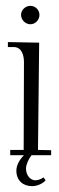

<svg xmlns="http://www.w3.org/2000/svg" viewBox="-20 -653 202 657"><path d="M129 -46C122 -41 111 -36 101 -36C85 -36 69 -52 69 -76C69 -89 77 -108 88 -122H155V-139L110 -140L114 -507L7 -509V-492H28C55 -491 62 -463 62 -440L61 -140H15V-122H62C47 -107 36 -88 36 -69C36 -36 58 -16 90 -16C106 -16 126 -24 136 -36ZM115 -602C115 -619 101 -633 84 -633C67 -633 52 -619 52 -602C52 -585 67 -570 84 -570C101 -570 115 -585 115 -602Z"/></svg>

Font: Bigelow Rules
Style: Regular
Weight: 400
Designer: Astigmatic (AOETI)
Foundry: Astigmatic (AOETI)
Version: Version 1.000